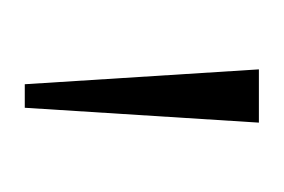

<svg xmlns="http://www.w3.org/2000/svg" viewBox="-57 -697 229 155"><g transform="rotate(90 57.5 -619.5)"><path d="M48 -525 36 -714H79L67 -525Z"/></g></svg>

Font: Noto Serif Khmer ExtraCondensed Thin
Style: Regular
Weight: 100
Width: 2
Designer: Danh Hong and the Monotype Design Team
Foundry: Monotype Imaging Inc.
Version: Version 2.004; ttfautohint (v1.8.4.7-5d5b)